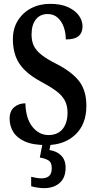

<svg xmlns="http://www.w3.org/2000/svg" viewBox="-20 -744 499 998"><path d="M222 10Q150 10 108.5 -9Q67 -28 48.5 -59Q30 -90 30 -127Q30 -167 54 -187Q78 -207 112 -207Q114 -128 148.5 -85Q183 -42 232 -42Q280 -42 305.5 -73.5Q331 -105 331 -158Q331 -197 315.5 -224Q300 -251 269.5 -273Q239 -295 194 -319Q116 -361 81.5 -412Q47 -463 47 -541Q47 -596 73 -637.5Q99 -679 142.5 -701.5Q186 -724 241 -724Q297 -724 334.5 -706.5Q372 -689 390.5 -662.5Q409 -636 409 -607Q409 -574 388.5 -556.5Q368 -539 322 -539Q322 -573 311.5 -603Q301 -633 280 -652Q259 -671 228 -671Q188 -671 166 -642.5Q144 -614 144 -564Q144 -532 155 -507.5Q166 -483 194.5 -460Q223 -437 275 -411Q356 -369 392.5 -320.5Q429 -272 429 -194Q429 -98 371.5 -44Q314 10 222 10ZM209 234Q197 234 177 231.5Q157 229 142 224V175Q174 183 196 183Q220 183 234.5 171.5Q249 160 249 130Q249 100 231.5 89.5Q214 79 187 75L203 -9H246L237 36Q274 41 297.5 64Q321 87 321 128Q321 180 290 207Q259 234 209 234Z"/></svg>

Font: Noto Serif Tamil ExtraCondensed SemiBold
Style: Regular
Weight: 600
Width: 2
Designer: Indian Type Foundry, Tom Grace, and the Monotype Design Team
Foundry: Monotype Imaging Inc.
Version: Version 2.004; ttfautohint (v1.8.4.7-5d5b)